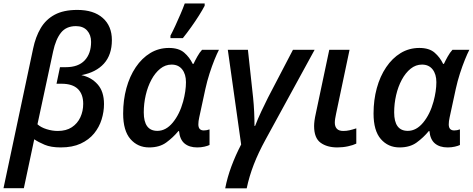

<svg xmlns="http://www.w3.org/2000/svg" viewBox="-47 -821 2666 1082"><path d="M-27.3 239.7 139.6 -546.9Q153.3 -613.3 182.4 -662.4Q211.4 -711.4 261.5 -738.3Q311.5 -765.1 388.7 -765.1Q481 -765.1 532.2 -719.7Q583.5 -674.3 583.5 -595.2Q583.5 -512.2 538.8 -462.6Q494.1 -413.1 411.6 -397.5Q466.8 -386.2 502.9 -345.9Q539.1 -305.7 539.1 -234.4Q539.1 -190.9 525.6 -147.7Q512.2 -104.5 483.2 -68.8Q454.1 -33.2 407.7 -11.7Q361.3 9.8 295.4 9.8Q240.2 9.8 204.8 -5.1Q169.4 -20 146 -36.1L87.4 239.7ZM278.3 -83Q326.2 -83 357.9 -104Q389.6 -125 405.8 -159.9Q421.9 -194.8 421.9 -235.8Q421.9 -290.5 391.6 -319.8Q361.3 -349.1 299.8 -349.1H271.5L291 -442.4H324.2Q394 -442.4 430.2 -480.7Q466.3 -519 466.3 -585Q466.3 -624 444.1 -648.9Q421.9 -673.8 380.9 -673.8Q326.2 -673.8 296.6 -636.7Q267.1 -599.6 252.4 -531.2L164.1 -120.6Q183.6 -103 215.6 -93Q247.6 -83 278.3 -83Z M793.5 9.8Q729 9.8 688 -37.4Q647 -84.5 647 -181.2Q647 -257.3 665.3 -324.2Q683.6 -391.1 718 -442.1Q752.4 -493.2 799.8 -522Q847.2 -550.8 905.3 -550.8Q960.4 -550.8 991 -524.4Q1021.5 -498 1039.1 -460.9H1043.5Q1051.3 -478 1064.5 -501.7Q1077.6 -525.4 1091.8 -540.5H1187Q1175.8 -519 1161.6 -484.1Q1147.5 -449.2 1133.8 -406.7Q1120.1 -364.3 1110.4 -319.8L1075.7 -159.2Q1070.8 -137.7 1070.8 -120.1Q1070.8 -85.9 1101.6 -85.9Q1117.2 -85.9 1133.8 -91.8V-3.9Q1124 1 1105.2 5.4Q1086.4 9.8 1064.5 9.8Q1019.5 9.8 992.9 -12.5Q966.3 -34.7 961.9 -82.5H958.5Q928.2 -45.9 890.1 -18.1Q852.1 9.8 793.5 9.8ZM839.8 -83.5Q888.2 -83.5 926.8 -130.4Q965.3 -177.2 984.9 -248.5Q1001 -308.1 1001 -357.9Q1001 -402.8 979.7 -429.9Q958.5 -457 919.9 -457Q884.8 -457 856 -433.8Q827.1 -410.6 806.2 -371.6Q785.2 -332.5 774.2 -284.7Q763.2 -236.8 763.2 -187.5Q763.2 -83.5 839.8 -83.5ZM913.6 -606V-620.1Q926.3 -644 941.2 -676.3Q956.1 -708.5 970.2 -741.5Q984.4 -774.4 994.1 -801.3H1106.4V-788.6Q1094.2 -765.1 1074.2 -733.4Q1054.2 -701.7 1030.5 -668.5Q1006.8 -635.3 983.4 -606Z M1222.2 240.2Q1233.9 178.7 1257.1 116.5Q1280.3 54.2 1312 -6.8L1236.8 -540.5H1350.1L1379.4 -270.5Q1383.3 -232.9 1385.3 -190.4Q1387.2 -147.9 1387.2 -111.3H1390.6Q1405.3 -149.9 1425.8 -193.6Q1446.3 -237.3 1463.4 -271L1604 -540.5H1726.1L1449.7 -34.7Q1408.7 40 1383.1 106.4Q1357.4 172.9 1343.3 240.2Z M1854 9.8Q1795.9 9.8 1759.5 -16.8Q1723.1 -43.5 1723.1 -110.8Q1723.1 -124 1725.3 -141.1Q1727.5 -158.2 1733.4 -184.6L1808.6 -540.5H1922.9L1846.7 -178.7Q1843.8 -165 1841.8 -152.3Q1839.8 -139.6 1839.8 -129.9Q1839.8 -107.9 1851.3 -95.5Q1862.8 -83 1887.7 -83Q1905.8 -83 1922.9 -86.9Q1939.9 -90.8 1960.9 -97.7V-11.7Q1943.4 -2.9 1914.3 3.4Q1885.3 9.8 1854 9.8Z M2204.6 9.8Q2140.1 9.8 2099.1 -37.4Q2058.1 -84.5 2058.1 -181.2Q2058.1 -257.3 2076.4 -324.2Q2094.7 -391.1 2129.2 -442.1Q2163.6 -493.2 2210.9 -522Q2258.3 -550.8 2316.4 -550.8Q2371.6 -550.8 2402.1 -524.4Q2432.6 -498 2450.2 -460.9H2454.6Q2462.4 -478 2475.6 -501.7Q2488.8 -525.4 2502.9 -540.5H2598.1Q2586.9 -519 2572.8 -484.1Q2558.6 -449.2 2544.9 -406.7Q2531.2 -364.3 2521.5 -319.8L2486.8 -159.2Q2481.9 -137.7 2481.9 -120.1Q2481.9 -85.9 2512.7 -85.9Q2528.3 -85.9 2544.9 -91.8V-3.9Q2535.2 1 2516.4 5.4Q2497.6 9.8 2475.6 9.8Q2430.7 9.8 2404.1 -12.5Q2377.4 -34.7 2373 -82.5H2369.6Q2339.4 -45.9 2301.3 -18.1Q2263.2 9.8 2204.6 9.8ZM2251 -83.5Q2299.3 -83.5 2337.9 -130.4Q2376.5 -177.2 2396 -248.5Q2412.1 -308.1 2412.1 -357.9Q2412.1 -402.8 2390.9 -429.9Q2369.6 -457 2331.1 -457Q2295.9 -457 2267.1 -433.8Q2238.3 -410.6 2217.3 -371.6Q2196.3 -332.5 2185.3 -284.7Q2174.3 -236.8 2174.3 -187.5Q2174.3 -83.5 2251 -83.5Z"/></svg>

Font: Open Sans SemiBold
Style: Italic
Weight: 600
Italic angle: -12°
Designer: Monotype Design Team
Foundry: Monotype Imaging Inc.
Version: Version 3.003; ttfautohint (v1.8.4)